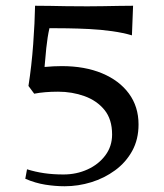

<svg xmlns="http://www.w3.org/2000/svg" viewBox="-20 -640 570 668"><path d="M79 -341Q90 -411 95.5 -486.5Q101 -562 102 -620Q131 -620 155.5 -619.5Q180 -619 210 -618.5Q240 -618 284 -618Q308 -618 337 -618.5Q366 -619 394.5 -619.5Q423 -620 443 -620L439 -517Q409 -526 370 -531.5Q331 -537 290.5 -539Q250 -541 214 -541.5Q178 -542 152 -542Q145 -511 141 -472.5Q137 -434 135 -407Q167 -410 195 -410Q275 -410 335 -385Q395 -360 428.5 -314.5Q462 -269 462 -207Q462 -155 440 -115Q418 -75 380.5 -47.5Q343 -20 297.5 -6Q252 8 205 8Q172 8 137.5 2.5Q103 -3 68 -18L74 -51Q103 -42 133.5 -37.5Q164 -33 201 -33Q246 -33 284.5 -50.5Q323 -68 346.5 -99.5Q370 -131 370 -172Q370 -225 343.5 -257.5Q317 -290 274 -305.5Q231 -321 182 -321Q135 -321 99 -314Z"/></svg>

Font: Ruwudu
Style: Regular
Weight: 400
Designer: Becca Hirsbrunner Spalinger
Foundry: SIL International
Version: Version 3.000